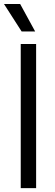

<svg xmlns="http://www.w3.org/2000/svg" viewBox="-28 -966 284 986"><path d="M78.5 0V-740H157.5V0ZM83 -804.5 -7.5 -945.5H75.5L152.5 -804.5Z"/></svg>

Font: Encode Sans Semi Condensed
Style: Regular
Weight: 400
Width: 4
Designer: Multiple Designers
Foundry: Impallari Type
Version: Version 2.000